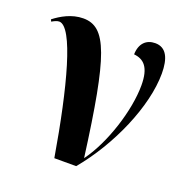

<svg xmlns="http://www.w3.org/2000/svg" viewBox="-125 -641 707 735"><g transform="rotate(20 228.5 -273.0)"><path d="M173 0H262C369 -128 449 -311 449 -445C449 -507 431 -546 386 -546C350 -546 325 -523 324 -478C365 -474 391 -449 391 -376C391 -274 344 -126 280 -39C227 -440 190 -541 95 -541C47 -541 6 -516 -21 -495L-17 -487C-9 -492 3 -498 12 -498C68 -498 127 -273 173 0Z"/></g></svg>

Font: Noto Serif Display Condensed Extra
Style: Regular
Weight: 800
Width: 3
Designer: Monotype Design Team
Foundry: Monotype Imaging Inc.
Version: Version 1.900